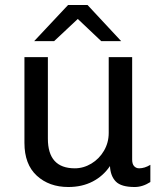

<svg xmlns="http://www.w3.org/2000/svg" viewBox="-20 -740 658 770"><path d="M466 -575H386L292 -664L197 -575H117L253 -720H331ZM510 -100Q510 -82 518 -73.5Q526 -65 538 -65Q560 -65 583 -79V-10Q552 10 520 10Q466 10 444.5 -12Q423 -34 421 -74Q394 -34 351.5 -12Q309 10 254 10Q177 10 127.5 -35.5Q78 -81 78 -167V-511H172V-184Q172 -65 280 -65Q315 -65 346.5 -84Q378 -103 397 -135.5Q416 -168 416 -207V-511H510Z"/></svg>

Font: Chivo
Style: Regular
Weight: 400
Designer: Hector Gatti
Foundry: Omnibus-Type
Version: Version 1.003